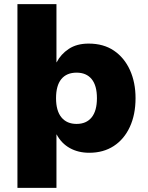

<svg xmlns="http://www.w3.org/2000/svg" viewBox="-20 -725 714 925"><path d="M64 180V-705H252V-425H253Q273 -464 311.5 -489.5Q350 -515 407 -515Q479 -515 529 -481Q579 -447 606 -387.5Q633 -328 633 -252Q633 -173 605.5 -113.5Q578 -54 528 -21.5Q478 11 410 11Q357 11 316.5 -11.5Q276 -34 253 -77H252V180ZM349 -128Q396 -128 421.5 -159.5Q447 -191 447 -252Q447 -313 421.5 -344Q396 -375 349 -375Q301 -375 275.5 -344Q250 -313 250 -252Q250 -191 276 -159.5Q302 -128 349 -128Z"/></svg>

Font: Nunito Sans 8pt Black
Style: Regular
Weight: 900
Version: Version 3.101;gftools[0.9.27]